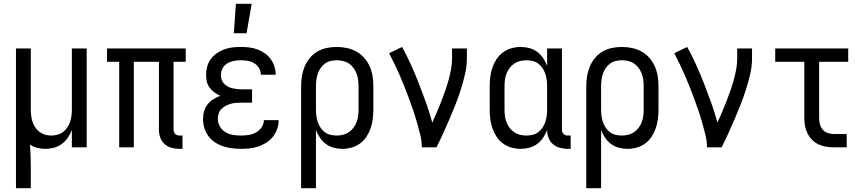

<svg xmlns="http://www.w3.org/2000/svg" viewBox="-20 -775 4540 1010"><path d="M64 215V-520H142V-200Q142 -183 144 -166.5Q146 -150 151 -134.5Q156 -119 165.5 -105Q175 -91 188 -81Q201 -71 217 -66.5Q233 -62 250 -62Q267 -62 283 -66.5Q299 -71 312 -81Q325 -91 334.5 -105Q344 -119 349 -134.5Q354 -150 356 -166.5Q358 -183 358 -200V-520H436V0H358V-91Q350 -70 337 -51Q324 -32 305.5 -18Q287 -4 264.5 2Q242 8 220 8Q198 8 177 3Q156 -2 138 -14Q140 16 141 46.5Q142 77 142 107V215Z M924 8Q903 8 882.5 2.5Q862 -3 846 -17Q830 -31 823 -51.5Q816 -72 816 -93V-450H684V0H607V-450H543V-520H957V-450H893V-93Q893 -87 895 -81Q897 -75 901.5 -70.5Q906 -66 912 -64Q918 -62 924 -62H940V8Z M1210 -600 1221 -755H1304L1277 -600ZM1247 8Q1224 8 1200 5Q1176 2 1153.5 -5.5Q1131 -13 1110.5 -26.5Q1090 -40 1076 -59.5Q1062 -79 1055 -102Q1048 -125 1048 -149Q1048 -170 1053.5 -190Q1059 -210 1072 -226Q1085 -242 1102.5 -253Q1120 -264 1139 -271Q1123 -278 1108.5 -288.5Q1094 -299 1083 -313.5Q1072 -328 1068 -345.5Q1064 -363 1064 -381Q1064 -403 1070 -425Q1076 -447 1089 -464.5Q1102 -482 1120.5 -495Q1139 -508 1160 -515.5Q1181 -523 1203 -525.5Q1225 -528 1247 -528Q1269 -528 1290.5 -525.5Q1312 -523 1333 -515.5Q1354 -508 1372 -495.5Q1390 -483 1403 -465.5Q1416 -448 1423 -427Q1430 -406 1430 -384V-382H1352V-383Q1352 -401 1342.5 -417Q1333 -433 1317 -442.5Q1301 -452 1283 -455Q1265 -458 1247 -458Q1229 -458 1210.5 -454.5Q1192 -451 1176 -441.5Q1160 -432 1151 -415.5Q1142 -399 1142 -380Q1142 -368 1146 -356Q1150 -344 1158.5 -335Q1167 -326 1178 -320Q1189 -314 1201 -311Q1213 -308 1225.5 -306.5Q1238 -305 1250 -305H1306V-235H1250Q1236 -235 1222 -234Q1208 -233 1194 -229Q1180 -225 1167.5 -218.5Q1155 -212 1145 -202Q1135 -192 1130.5 -178.5Q1126 -165 1126 -150Q1126 -129 1136.5 -110Q1147 -91 1165.5 -80Q1184 -69 1205 -65.5Q1226 -62 1247 -62Q1268 -62 1288 -65Q1308 -68 1326 -78Q1344 -88 1356 -105Q1368 -122 1368 -143H1446V-142Q1446 -119 1438 -96.5Q1430 -74 1415.5 -55.5Q1401 -37 1381 -24.5Q1361 -12 1339 -4.5Q1317 3 1294 5.5Q1271 8 1247 8Z M1564 215V-320Q1564 -347 1568 -373Q1572 -399 1582 -423.5Q1592 -448 1609 -469Q1626 -490 1649 -503.5Q1672 -517 1698 -522.5Q1724 -528 1751 -528Q1778 -528 1804.5 -522.5Q1831 -517 1854.5 -504Q1878 -491 1896 -470.5Q1914 -450 1925 -425Q1936 -400 1940 -373.5Q1944 -347 1944 -320V-200Q1944 -175 1941 -150Q1938 -125 1930 -101.5Q1922 -78 1908.5 -57Q1895 -36 1875 -21Q1855 -6 1830.5 1Q1806 8 1781 8Q1758 8 1735.5 2Q1713 -4 1694.5 -17.5Q1676 -31 1663 -50.5Q1650 -70 1642 -91V215ZM1751 -62Q1768 -62 1784.5 -66Q1801 -70 1815 -79.5Q1829 -89 1839.5 -103Q1850 -117 1856 -133Q1862 -149 1864 -166Q1866 -183 1866 -200V-320Q1866 -337 1864 -354Q1862 -371 1856 -387Q1850 -403 1840 -417Q1830 -431 1816 -440.5Q1802 -450 1785 -454Q1768 -458 1751 -458Q1734 -458 1718 -454Q1702 -450 1688.5 -440Q1675 -430 1665.5 -415.5Q1656 -401 1651 -385.5Q1646 -370 1644 -353.5Q1642 -337 1642 -320V-200Q1642 -183 1644 -166.5Q1646 -150 1651 -134.5Q1656 -119 1665.5 -104.5Q1675 -90 1688 -80Q1701 -70 1717.5 -66Q1734 -62 1751 -62Z M2199 0Q2199 -33 2191 -65Q2183 -97 2174 -129Q2165 -161 2154.5 -192Q2144 -223 2132.5 -254Q2121 -285 2109 -315.5Q2097 -346 2084 -376Q2071 -406 2056.5 -436Q2042 -466 2027 -495L2095 -528Q2121 -481 2143 -432Q2165 -383 2184.5 -333Q2204 -283 2222 -232.5Q2240 -182 2254 -130Q2266 -157 2278 -184.5Q2290 -212 2300.5 -239.5Q2311 -267 2321 -295Q2331 -323 2339 -351.5Q2347 -380 2352.5 -409Q2358 -438 2358 -468V-520H2436V-468Q2436 -427 2426.5 -386Q2417 -345 2404.5 -305.5Q2392 -266 2377 -227.5Q2362 -189 2345.5 -151Q2329 -113 2312 -75Q2295 -37 2276 0Z M2719 8Q2694 8 2669.5 1Q2645 -6 2625 -21Q2605 -36 2591.5 -57Q2578 -78 2570 -101.5Q2562 -125 2559 -150Q2556 -175 2556 -200V-320Q2556 -345 2559 -370Q2562 -395 2570 -418.5Q2578 -442 2591.5 -463Q2605 -484 2625 -499Q2645 -514 2669.5 -521Q2694 -528 2719 -528Q2742 -528 2764.5 -522Q2787 -516 2805.5 -502.5Q2824 -489 2837 -469.5Q2850 -450 2858 -429V-520H2936V-93Q2936 -87 2938 -81Q2940 -75 2944.5 -70.5Q2949 -66 2955 -64Q2961 -62 2967 -62H2982V8H2967Q2946 8 2925.5 2.5Q2905 -3 2889 -16.5Q2873 -30 2865.5 -50Q2858 -70 2858 -91Q2850 -70 2837 -50.5Q2824 -31 2805.5 -17.5Q2787 -4 2764.5 2Q2742 8 2719 8ZM2749 -62Q2766 -62 2782.5 -66Q2799 -70 2812 -80Q2825 -90 2834.5 -104.5Q2844 -119 2849 -134.5Q2854 -150 2856 -166.5Q2858 -183 2858 -200V-320Q2858 -337 2856 -353.5Q2854 -370 2849 -385.5Q2844 -401 2834.5 -415.5Q2825 -430 2812 -440Q2799 -450 2782.5 -454Q2766 -458 2749 -458Q2732 -458 2715.5 -454Q2699 -450 2685 -440.5Q2671 -431 2660.5 -417Q2650 -403 2644 -387Q2638 -371 2636 -354Q2634 -337 2634 -320V-200Q2634 -183 2636 -166Q2638 -149 2644 -133Q2650 -117 2660.5 -103Q2671 -89 2685 -79.5Q2699 -70 2715.5 -66Q2732 -62 2749 -62Z M3064 215V-320Q3064 -347 3068 -373Q3072 -399 3082 -423.5Q3092 -448 3109 -469Q3126 -490 3149 -503.5Q3172 -517 3198 -522.5Q3224 -528 3251 -528Q3278 -528 3304.5 -522.5Q3331 -517 3354.5 -504Q3378 -491 3396 -470.5Q3414 -450 3425 -425Q3436 -400 3440 -373.5Q3444 -347 3444 -320V-200Q3444 -175 3441 -150Q3438 -125 3430 -101.5Q3422 -78 3408.5 -57Q3395 -36 3375 -21Q3355 -6 3330.5 1Q3306 8 3281 8Q3258 8 3235.5 2Q3213 -4 3194.5 -17.5Q3176 -31 3163 -50.5Q3150 -70 3142 -91V215ZM3251 -62Q3268 -62 3284.5 -66Q3301 -70 3315 -79.5Q3329 -89 3339.5 -103Q3350 -117 3356 -133Q3362 -149 3364 -166Q3366 -183 3366 -200V-320Q3366 -337 3364 -354Q3362 -371 3356 -387Q3350 -403 3340 -417Q3330 -431 3316 -440.5Q3302 -450 3285 -454Q3268 -458 3251 -458Q3234 -458 3218 -454Q3202 -450 3188.5 -440Q3175 -430 3165.5 -415.5Q3156 -401 3151 -385.5Q3146 -370 3144 -353.5Q3142 -337 3142 -320V-200Q3142 -183 3144 -166.5Q3146 -150 3151 -134.5Q3156 -119 3165.5 -104.5Q3175 -90 3188 -80Q3201 -70 3217.5 -66Q3234 -62 3251 -62Z M3699 0Q3699 -33 3691 -65Q3683 -97 3674 -129Q3665 -161 3654.5 -192Q3644 -223 3632.5 -254Q3621 -285 3609 -315.5Q3597 -346 3584 -376Q3571 -406 3556.5 -436Q3542 -466 3527 -495L3595 -528Q3621 -481 3643 -432Q3665 -383 3684.5 -333Q3704 -283 3722 -232.5Q3740 -182 3754 -130Q3766 -157 3778 -184.5Q3790 -212 3800.5 -239.5Q3811 -267 3821 -295Q3831 -323 3839 -351.5Q3847 -380 3852.5 -409Q3858 -438 3858 -468V-520H3936V-468Q3936 -427 3926.5 -386Q3917 -345 3904.5 -305.5Q3892 -266 3877 -227.5Q3862 -189 3845.5 -151Q3829 -113 3812 -75Q3795 -37 3776 0Z M4366 0Q4345 0 4324.5 -3.5Q4304 -7 4285 -16Q4266 -25 4251.5 -40Q4237 -55 4227.5 -74Q4218 -93 4214.5 -113.5Q4211 -134 4211 -155V-450H4058V-520H4442V-450H4289V-155Q4289 -138 4293 -122Q4297 -106 4307.5 -93.5Q4318 -81 4334 -75.5Q4350 -70 4366 -70H4434V0Z"/></svg>

Font: Iosevka Term SS14
Style: Regular
Weight: 400
Monospace: yes
Designer: Belleve Invis
Foundry: Belleve Invis
Version: Version 24.1.1; ttfautohint (v1.8.4)